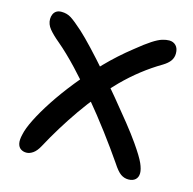

<svg xmlns="http://www.w3.org/2000/svg" viewBox="-82 -586 686 682"><g transform="rotate(15 260.5 -245.0)"><path d="M71.6 13.8Q60 13.8 51.1 7.8Q42.2 1.8 39.4 -11.2Q36.6 -24.2 41.8 -45Q46.2 -67.2 63.5 -101.9Q80.8 -136.6 108.4 -178.7Q136 -220.8 172.5 -266.4Q209 -312 252.6 -356.8Q296.2 -401.6 345.6 -440.4Q378 -466.8 398.8 -480.3Q419.6 -493.8 433.8 -498.2Q448 -502.6 459.6 -502.6Q474.8 -502.6 484.5 -492.6Q494.2 -482.6 494.2 -463.8Q494.2 -448.8 486 -436.9Q477.8 -425 459.4 -413.8Q386.8 -371 324.2 -308.2Q261.6 -245.4 210.4 -171.7Q159.2 -98 118.6 -22.4Q108.2 -3.2 95.9 5.3Q83.6 13.8 71.6 13.8ZM446.2 12Q431 12 418.1 3Q405.2 -6 388.2 -32.4Q356.8 -78.2 318.4 -129.4Q280 -180.6 238.6 -230.1Q197.2 -279.6 157 -322.3Q116.8 -365 81.6 -394.6Q57.4 -414.6 44 -431Q30.6 -447.4 30.6 -466.6Q30.6 -476.2 34.3 -484.4Q38 -492.6 45.2 -497.2Q52.4 -501.8 64 -501.8Q84 -501.8 99.8 -491.7Q115.6 -481.6 145.4 -454.8Q165.6 -436.4 195.1 -405Q224.6 -373.6 258.3 -335Q292 -296.4 325.2 -256.5Q358.4 -216.6 386.9 -180.8Q415.4 -145 433.6 -118.8Q463 -76.6 472.2 -55.5Q481.4 -34.4 481.4 -20.4Q481.4 -5.2 472.1 3.4Q462.8 12 446.2 12Z"/></g></svg>

Font: Shantell Sans Light
Style: Regular
Weight: 300
Designer: Stephen Nixon, Anya Danilova, Shantell Martin
Foundry: Arrow Type
Version: Version 1.011;[c5ecc13dd]